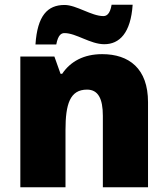

<svg xmlns="http://www.w3.org/2000/svg" viewBox="-20 -792 710 812"><path d="M130 -604H218C226 -647 241 -652 253 -652C302 -652 362 -605 421 -605C485 -605 533 -652 541 -772H452C445 -730 429 -724 417 -724C367 -724 303 -771 253 -771C181 -771 138 -726 130 -604ZM412 -563C334 -563 278 -532 243 -480H236L210 -553H66V0H257V-242C257 -352 276 -413 348 -413C395 -413 415 -375 415 -302V0H606V-360C606 -502 526 -563 412 -563Z"/></svg>

Font: Noto Sans Canadian Aboriginal Black
Style: Regular
Weight: 900
Designer: Monotype Design Team, Typotheque's Kevin King
Foundry: Monotype Imaging Inc.
Version: Version 2.004